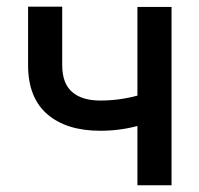

<svg xmlns="http://www.w3.org/2000/svg" viewBox="-20 -551 593 571"><path d="M490.2 0H388.7V-176.3Q335 -162.1 278.3 -162.1Q177.7 -162.1 120.6 -211.4Q63.5 -260.7 63.5 -357.4V-531.2H165V-357.4Q165 -303.2 194.3 -277.6Q223.6 -252 278.3 -252Q334 -252 388.7 -266.6V-530.3H490.2Z"/></svg>

Font: Pretendard JP Medium
Style: Regular
Weight: 500
Designer: Base glyphs from Inter by Rasmus Andersson; Hangeul glyphs from Noto Sans CJK(Source Han Sans) by Jang Soo-young and Kan
Foundry: Kil Hyung-jin
Version: Version 1.309